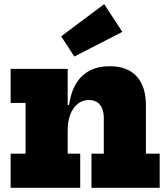

<svg xmlns="http://www.w3.org/2000/svg" viewBox="-20 -892 791 912"><path d="M301.5 -162H361V0H30.5V-162H101.5V-403H30.5V-565H301.5ZM473 -162V-333.5Q473 -372 454.5 -394.5Q436 -417 402 -417Q372.5 -417 349.8 -399.2Q327 -381.5 314.2 -349Q301.5 -316.5 301.5 -271L272 -393.5H308Q316.5 -454.5 341.8 -495.5Q367 -536.5 407 -557Q447 -577.5 500.5 -577.5Q584.5 -577.5 628.8 -529.8Q673 -482 673 -393V-162H738.5V0H414.5V-162ZM475 -872.5 561 -740.5 333 -623.5 270.5 -719.5Z"/></svg>

Font: Hepta Slab ExtraBold
Style: Regular
Weight: 800
Designer: Michael LaGattuta
Foundry: Michael LaGattuta
Version: Version 1.102